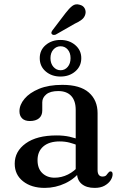

<svg xmlns="http://www.w3.org/2000/svg" viewBox="-20 -882 578 913"><path d="M346 -61V-70.5L340 -73.5V-359.5Q340 -403 318.5 -426Q297 -449 257 -449Q219 -449 200 -433.2Q181 -417.5 181 -395.5V-356.5Q181 -332.5 165.5 -319.5Q150 -306.5 122 -306.5Q98 -306.5 85.2 -319Q72.5 -331.5 72.5 -353Q72.5 -383.5 96.5 -412.2Q120.5 -441 166 -459.8Q211.5 -478.5 276.5 -478.5Q361 -478.5 402.5 -442Q444 -405.5 444 -344V-74Q444 -57.5 450.2 -50Q456.5 -42.5 467 -42.5Q479.5 -42.5 485 -48.2Q490.5 -54 494 -59.5Q496.5 -62.5 499.2 -64.8Q502 -67 505.5 -67Q510.5 -67 513 -63.5Q515.5 -60 515.5 -53.5Q515.5 -39.5 505.8 -24.5Q496 -9.5 477.2 1Q458.5 11.5 430 11.5Q391 11.5 368.5 -7.2Q346 -26 346 -61ZM50 -103.5Q50 -162.5 102.5 -200.2Q155 -238 249 -238Q283 -238 311.2 -231.8Q339.5 -225.5 361 -215.5L353.5 -189.5Q332.5 -198 310.8 -203.8Q289 -209.5 263.5 -209.5Q214 -209.5 186.2 -185.8Q158.5 -162 158.5 -120.5Q158.5 -80.5 181.2 -58.8Q204 -37 239.5 -37Q272.5 -37 303.2 -52.2Q334 -67.5 356 -95L366 -72.5Q337 -32.5 290.5 -10.5Q244 11.5 192.5 11.5Q129.5 11.5 89.8 -19.8Q50 -51 50 -103.5ZM267.5 -518Q226 -518 197.5 -542.2Q169 -566.5 169 -605.5Q169 -644 197.5 -668Q226 -692 267.5 -692Q309.5 -692 338 -667.5Q366.5 -643 366.5 -605.5Q366.5 -567 338 -542.5Q309.5 -518 267.5 -518ZM268 -662Q248 -662 234 -646.5Q220 -631 220 -605.5Q220 -580 234 -564Q248 -548 268 -548Q288.5 -548 302 -564Q315.5 -580 315.5 -605.5Q315.5 -631 302 -646.5Q288.5 -662 268 -662ZM291.5 -819.5Q308.5 -842 323.8 -853.8Q339 -865.5 358.5 -859.5Q375.5 -855.5 382.5 -842.5Q389.5 -829.5 386 -815Q382 -799 369 -788.8Q356 -778.5 335 -769L245 -717.5Q240 -715.5 234.5 -716Q229 -716.5 226 -720.5Q223 -724.5 224.8 -729.2Q226.5 -734 229.5 -738Z"/></svg>

Font: Fraunces 20pt
Style: Regular
Weight: 400
Version: Version 1.000;[b76b70a41]